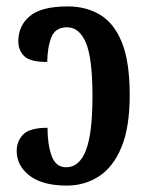

<svg xmlns="http://www.w3.org/2000/svg" viewBox="-20 -568 463 598"><path d="M188 10Q112 10 72 -21Q32 -52 32 -98Q32 -128 52 -149Q72 -170 128 -170Q128 -117 141 -82Q154 -47 186 -47Q227 -47 247.5 -99.5Q268 -152 268 -268Q268 -387 247.5 -435Q227 -483 189 -483Q153 -483 140.5 -453Q128 -423 127 -375Q73 -375 55 -393.5Q37 -412 37 -439Q37 -488 73 -518Q109 -548 191 -548Q249 -548 292.5 -521.5Q336 -495 360 -435Q384 -375 384 -272Q384 -172 358.5 -110Q333 -48 288.5 -19Q244 10 188 10Z"/></svg>

Font: Noto Serif ExtraCondensed SemiBold
Style: Regular
Weight: 600
Width: 2
Designer: Monotype Design Team
Foundry: Monotype Imaging Inc.
Version: Version 2.015; ttfautohint (v1.8.4.7-5d5b)